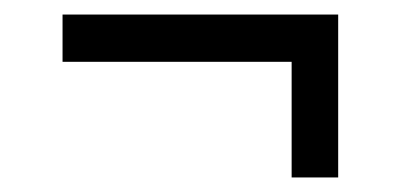

<svg xmlns="http://www.w3.org/2000/svg" viewBox="-20 -306 551 264"><path d="M381 -62V-221H66V-286H445V-62Z"/></svg>

Font: Assailand
Style: Regular
Weight: 400
Designer: Hector Gatti with collaboration of the Omnibus-Type team
Foundry: Omnibus-Type
Version: Version 0.072;October 19, 2019;FontCreator 12.0.0.2547 64-bi